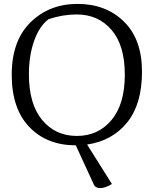

<svg xmlns="http://www.w3.org/2000/svg" viewBox="-20 -732 787 983"><path d="M460 212 368 12Q220 12 130 -82Q40 -176 40 -349.5Q40 -523 136 -617.5Q232 -712 377 -712Q522 -712 614.5 -621.5Q707 -531 707 -365Q707 -199 631 -105Q555 -11 426 8L553 210Q519 231 493.5 231Q468 231 460 212ZM128 -352Q128 -199 196 -117.5Q264 -36 373.5 -36Q483 -36 551 -117.5Q619 -199 619 -349.5Q619 -500 551 -579Q483 -658 373 -658Q301 -658 229 -634Q182 -599 155 -523.5Q128 -448 128 -352Z"/></svg>

Font: Mate
Style: Regular
Weight: 400
Designer: Eduardo Rodriguez Tunni
Foundry: Eduardo Rodriguez Tunni
Version: Version 1.002